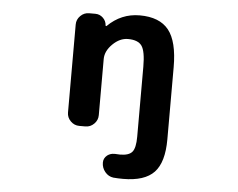

<svg xmlns="http://www.w3.org/2000/svg" viewBox="-53 -621 1106 892"><g transform="rotate(5 500.0 -175.0)"><path d="M600.6 -320.3Q600.6 -392.6 583 -417.5Q565.4 -442.4 518.6 -442.4Q480.5 -442.4 447.3 -409.7Q414.1 -377 414.1 -339.8V-78.1Q414.1 -54.7 397 -37.6Q379.9 -20.5 356.4 -20.5H328.1Q304.7 -20.5 287.6 -37.6Q270.5 -54.7 270.5 -78.1V-488.3Q270.5 -511.7 287.6 -528.8Q304.7 -545.9 328.1 -545.9H357.4Q377.9 -545.9 393.1 -531.2Q408.2 -516.6 409.2 -496.1Q409.2 -494.1 411.1 -493.7Q413.1 -493.2 414.1 -494.1Q477.5 -556.6 563.5 -556.6Q656.2 -556.6 698.7 -503.4Q741.2 -450.2 741.2 -330.1V5.9Q741.2 113.3 696.8 160.2Q652.3 207 551.8 207Q529.3 207 506.8 205.1Q483.4 202.1 467.8 183.1Q452.1 164.1 452.1 139.6Q452.1 119.1 468.8 105.5Q483.4 94.7 501 94.7Q503.9 94.7 506.8 94.7Q517.6 95.7 528.3 95.7Q569.3 95.7 585 77.1Q600.6 58.6 600.6 5.9Z"/></g></svg>

Font: Gen Jyuu Gothic Monospace Bold
Style: Bold
Weight: 700
Designer: [Source Han Sans]
Ryoko NISHIZUKA  (kana & ideographs); Paul D. Hunt (Latin, Greek & Cyrillic); Wenlong ZHANG  (bopomofo
Version: Version 1.002.20150607